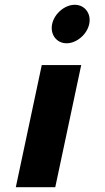

<svg xmlns="http://www.w3.org/2000/svg" viewBox="-20 -798 441 803"><path d="M211.1 -15 319.7 -526H154.7L46.1 -15ZM258.5 -617C300.1 -617 343.8 -653.5 353.1 -697.5C362.5 -741.5 334.3 -778 292.7 -778C251.1 -778 207.5 -741.5 198.1 -697.5C188.8 -653.5 216.9 -617 258.5 -617Z"/></svg>

Font: Hussar Nova
Style: RgIta
Weight: 700
Foundry: Cannot Into Space Fonts
Version: Version 0.99